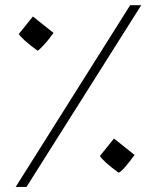

<svg xmlns="http://www.w3.org/2000/svg" viewBox="-20 -712 626 746"><path d="M41 14.2 485.8 -691.9H528.8L83 14.2ZM440.9 -41Q411.1 -62.5 391.6 -80.3Q372.1 -98.1 368.2 -106L422.9 -173.8L502.9 -109.9Q456.5 -46.4 440.9 -41ZM126 -515.1Q96.2 -536.6 76.7 -554.2Q57.1 -571.8 53.2 -580.1L107.9 -647.9L188 -584Q165 -552.7 148.4 -535.2Q131.8 -517.6 126 -515.1Z"/></svg>

Font: Harmattan
Style: Regular
Weight: 400
Designer: George W. Nuss III and SIL International
Foundry: SIL International
Version: Version 4.000